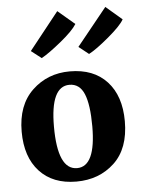

<svg xmlns="http://www.w3.org/2000/svg" viewBox="-50 -700 553 748"><g transform="rotate(-5 226.5 -326.0)"><path d="M226 -44Q299 -44 299 -201Q299 -286 281.5 -328Q264 -370 224 -370Q150 -370 150 -213Q150 -44 226 -44ZM23 -204Q23 -308 83 -365Q143 -422 230 -422Q323 -422 375 -365.5Q427 -309 427 -210Q427 -103 367.5 -47.5Q308 8 219 8Q127 8 75 -48.5Q23 -105 23 -204ZM126 -483 86 -514 202 -660 268 -604Q252 -578 203.5 -538.5Q155 -499 126 -483ZM311 -483 272 -514 390 -660 453 -606Q440 -582 390 -540Q340 -498 311 -483Z"/></g></svg>

Font: Aikya
Style: Bold
Weight: 700
Designer: Neelakash Kshetrimayum (Latin subset based on Merriweather by Eben Sorkin)
Foundry: Brand New Type
Version: Version 1.00 b005